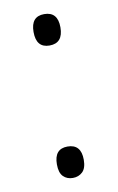

<svg xmlns="http://www.w3.org/2000/svg" viewBox="-65 -539 358 584"><g transform="rotate(-10 113.5 -247.0)"><path d="M72 -452Q72 -500 113 -500Q155 -500 155 -452Q155 -403 113 -403Q72 -403 72 -452ZM72 -43Q72 -91 113 -91Q155 -91 155 -43Q155 -17 143 -5.5Q131 6 113 6Q95 6 83.5 -5.5Q72 -17 72 -43Z"/></g></svg>

Font: Noto Serif Georgian Light
Style: Regular
Weight: 300
Designer: Monotype Design team
Foundry: Monotype Imaging Inc.
Version: Version 1.000